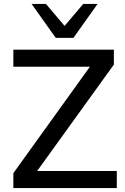

<svg xmlns="http://www.w3.org/2000/svg" viewBox="-20 -958 636 978"><path d="M48 0V-76L463 -653V-618H48V-705H560V-629L144 -52V-87H575V0ZM264 -765 141 -938H214L309 -826L404 -938H477L354 -765Z"/></svg>

Font: Nunito Sans 12pt SemiBold
Style: Regular
Weight: 600
Designer: Vernon Adams
Foundry: Vernon Adams
Version: Version 3.101;gftools[0.9.27]